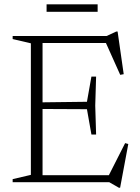

<svg xmlns="http://www.w3.org/2000/svg" viewBox="-20 -835 641 880"><path d="M38 0V-14L121.5 -33.5V-636.5L38 -656V-670H468.5L513 -690.5H519L547 -495L531 -492L465.5 -638H175V-366L378.5 -368.5L399 -484H420.5L416.5 -351L420.5 -218.5H399L378.5 -334.5L175 -335.5V-32H479L553.5 -179L568 -175L530.5 25.5H525L480.5 0ZM193.5 -781V-815H427.5V-781Z"/></svg>

Font: Newsreader Text Light
Style: Regular
Weight: 300
Designer: Hugues Gentile
Foundry: Production Type
Version: Version 1.001